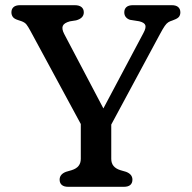

<svg xmlns="http://www.w3.org/2000/svg" viewBox="-20 -720 739 740"><path d="M393.2 -210.9 314.1 -200.1 97 -601.4Q88 -618 81.9 -625.7Q75.8 -633.5 62.8 -638.3L48.6 -643Q34.5 -647.5 29.2 -655.1Q24 -662.8 24 -672.4Q24 -685.4 32.3 -692.7Q40.6 -700 57.2 -700H268Q285.2 -700 294.1 -692.7Q303 -685.4 303 -672.4Q303 -649.8 273.6 -641.6L249.5 -637.8Q226.6 -631.6 222 -620.1Q217.3 -608.7 227.5 -589L399 -263.1L342 -233.5L532.6 -592.4Q543.5 -612.3 540.2 -622.6Q537 -633 516.6 -638L481.2 -643.6Q471.4 -646.6 465.2 -653.9Q459 -661.2 459 -672.4Q459 -685.4 467.3 -692.7Q475.6 -700 492.2 -700H641.9Q658.8 -700 667 -692.5Q675.1 -685.1 675.1 -672.4Q675.1 -662.7 670.2 -655.8Q665.2 -648.9 650.7 -643.6L644.3 -641Q635.1 -638.3 628.5 -634.1Q621.8 -629.9 614.7 -619.6Q607.6 -609.3 595.9 -587.4ZM291.4 -262.4H408.8V-107.8Q408.8 -90.9 417.7 -80.3Q426.5 -69.6 443.8 -64.2L465.8 -57.8Q490.4 -48.4 490.4 -27.6Q490.4 -14.6 482.3 -7.3Q474.1 0 457.2 0H243Q226.4 0 218.1 -7.3Q209.8 -14.6 209.8 -27.6Q209.8 -48.4 234.4 -57.8L256.4 -64.2Q274.7 -70 283 -80.9Q291.4 -91.7 291.4 -107.8Z"/></svg>

Font: Fraunces SuperSoft
Style: Regular
Weight: 900
Version: Version 1.000;[b76b70a41]